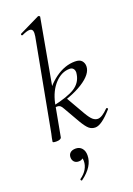

<svg xmlns="http://www.w3.org/2000/svg" viewBox="-184 -792 785 1135"><g transform="rotate(-20 208.5 -224.5)"><path d="M39 2 43 -21Q49 -45 54 -74L156 -619Q158 -635 158 -640Q158 -666 136 -666Q120 -666 88 -651H86Q82 -651 81 -655.5Q80 -660 83 -662L212 -725H214Q218 -725 221 -722Q224 -719 223 -717L131 -207L94 -7Q93 0 84.5 4Q76 8 62 8Q39 8 39 2ZM228 -58 170 -159Q162 -174 154.5 -179.5Q147 -185 136 -185Q127 -185 113 -182L204 -212L273 -92Q293 -58 307.5 -46Q322 -34 338 -34Q364 -34 404 -75Q405 -76 407 -76Q411 -76 413 -72.5Q415 -69 413 -67Q346 9 307 9Q284 9 267.5 -5Q251 -19 228 -58ZM309 -321Q311 -331 311 -335Q311 -351 303 -360Q295 -369 281 -369Q230 -369 188.5 -325Q147 -281 131 -207L104 -243Q141 -312 201 -355.5Q261 -399 325 -399Q355 -399 367.5 -384.5Q380 -370 380 -350Q380 -301 306.5 -254.5Q233 -208 113 -182V-195Q213 -217 256.5 -244.5Q300 -272 309 -321ZM124 276Q120 276 118 271.5Q116 267 119 265Q146 246 160 222Q174 198 174 172Q174 156 167.5 147.5Q161 139 152 137L180 127Q181 145 171.5 154.5Q162 164 146 164Q127 164 117 153Q107 142 107 125Q107 107 119 96.5Q131 86 153 86Q177 86 191.5 102.5Q206 119 206 147Q206 217 126 275Z"/></g></svg>

Font: Cormorant Infant
Style: Italic
Weight: 400
Italic angle: -10°
Designer: Christian Thalmann (Catharsis Fonts)
Foundry: Catharsis Fonts
Version: Version 4.000